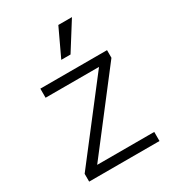

<svg xmlns="http://www.w3.org/2000/svg" viewBox="-176 -817 824 915"><g transform="rotate(-30 236.5 -360.0)"><path d="M43 -43 357 -450H63V-500H430V-458L116 -50H430V0H43ZM289 -720H364L269 -569H218Z"/></g></svg>

Font: Moderustic Light
Style: Regular
Weight: 300
Designer: Tural Alisoy
Foundry: TAFT Foundry
Version: Version 2.120